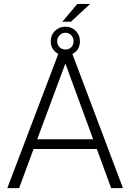

<svg xmlns="http://www.w3.org/2000/svg" viewBox="-20 -965 669 985"><path d="M476.6 -200.7H152.3L78.1 0H17.6L287.6 -710.9H342.8L610.8 0H550.3ZM170.9 -250.5H458L315.4 -639.2ZM376.5 -944.8H442.4L343.8 -853.5H299.8ZM240.2 -752.9Q240.2 -785.2 262 -806.6Q283.7 -828.1 315.9 -828.1Q347.2 -828.1 368.7 -806.6Q390.1 -785.2 390.1 -752.9Q390.1 -720.7 368.7 -700.2Q347.2 -679.7 315.9 -679.7Q283.7 -679.7 262 -700.4Q240.2 -721.2 240.2 -752.9ZM273.4 -752.9Q273.4 -734.9 285.6 -722.9Q297.9 -710.9 315.9 -710.9Q333.5 -710.9 345.5 -722.7Q357.4 -734.4 357.4 -752.9Q357.4 -772 345.5 -784.4Q333.5 -796.9 315.9 -796.9Q297.9 -796.9 285.6 -784.4Q273.4 -772 273.4 -752.9Z"/></svg>

Font: Roboto Web
Style: Light
Weight: 300
Designer: Google
Version: Version 1.200310; 2013